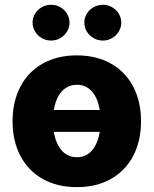

<svg xmlns="http://www.w3.org/2000/svg" viewBox="-20 -767 638 797"><path d="M32.2 -263.7Q32.2 -345.2 64.5 -407Q96.7 -468.8 157 -502.9Q217.3 -537.1 298.8 -537.1Q380.4 -537.1 440.7 -502.9Q501 -468.8 533.2 -407Q565.4 -345.2 565.4 -263.7Q565.4 -182.1 533.2 -120.4Q501 -58.6 440.7 -24.4Q380.4 9.8 298.8 9.8Q217.3 9.8 157 -24.4Q96.7 -58.6 64.5 -120.4Q32.2 -182.1 32.2 -263.7ZM394 -219.7H203.6Q211.4 -170.4 236.3 -142.3Q261.2 -114.3 299.8 -114.3Q337.4 -114.3 361.8 -142.3Q386.2 -170.4 394 -219.7ZM394 -310.5Q386.2 -359.4 361.8 -387.2Q337.4 -415 299.8 -415Q261.2 -415 236.3 -387.2Q211.4 -359.4 203.6 -310.5ZM115.2 -672.9Q115.2 -692.9 125.5 -710Q135.7 -727.1 153.6 -737.1Q171.4 -747.1 192.4 -747.1Q212.9 -747.1 230.5 -737.1Q248 -727.1 258.3 -710Q268.6 -692.9 268.6 -672.9Q268.6 -653.3 258.3 -636.2Q248 -619.1 230.5 -608.9Q212.9 -598.6 192.4 -598.6Q171.4 -598.6 153.6 -608.9Q135.7 -619.1 125.5 -636.2Q115.2 -653.3 115.2 -672.9ZM330.1 -672.9Q330.1 -692.9 340.3 -710Q350.6 -727.1 368.4 -737.1Q386.2 -747.1 407.2 -747.1Q427.7 -747.1 445.3 -737.1Q462.9 -727.1 473.1 -710Q483.4 -692.9 483.4 -672.9Q483.4 -653.3 473.1 -636.2Q462.9 -619.1 445.3 -608.9Q427.7 -598.6 407.2 -598.6Q386.2 -598.6 368.4 -608.9Q350.6 -619.1 340.3 -636.2Q330.1 -653.3 330.1 -672.9Z"/></svg>

Font: Pretendard GOV ExtraBold
Style: Regular
Weight: 800
Designer: Base glyphs from Inter by Rasmus Andersson; Hangeul glyphs from Noto Sans CJK(Source Han Sans) by Jang Soo-young and Kan
Foundry: Kil Hyung-jin
Version: Version 1.309